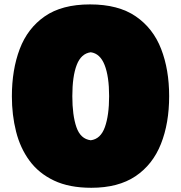

<svg xmlns="http://www.w3.org/2000/svg" viewBox="-20 -847 833 884"><path d="M400.4 17.6Q298.8 17.6 228.8 -15.6Q158.7 -48.8 116 -106.9Q73.2 -165 54 -241.2Q34.7 -317.4 34.7 -403.3Q34.7 -525.9 70.8 -621.3Q106.9 -716.8 186 -771.7Q265.1 -826.7 394.5 -826.7Q524.9 -826.7 605 -771.7Q685.1 -716.8 721.9 -621.6Q758.8 -526.4 758.8 -404.3Q758.8 -279.3 720.9 -184.1Q683.1 -88.9 603.8 -35.6Q524.4 17.6 400.4 17.6ZM397.9 -201.2Q443.4 -207 462.9 -261.7Q482.4 -316.4 482.4 -404.3Q482.4 -494.6 461.7 -547.6Q440.9 -600.6 397.9 -606.4Q353.5 -600.6 333.3 -548.1Q313 -495.6 313 -404.3Q313 -316.4 331.8 -261.7Q350.6 -207 397.9 -201.2Z"/></svg>

Font: Pinar Black
Style: Regular
Weight: 900
Designer: Amin Abedi
Version: Version 3.000